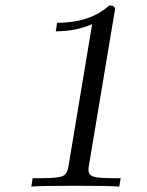

<svg xmlns="http://www.w3.org/2000/svg" viewBox="-20 -686 540 706"><path d="M95.2 0 100.1 -30.8H130.9Q195.8 -30.8 211.9 -39.3Q228 -47.9 231.9 -75.2L318.8 -597.2Q260.7 -571.3 185.1 -570.8Q186 -575.7 187.5 -586.4Q189 -597.2 189.9 -602.1Q311 -602.1 381.8 -666Q402.8 -666 402.8 -652.8Q402.8 -647.9 400.9 -639.2L308.1 -84Q305.2 -67.9 305.2 -61Q305.2 -43.9 321.5 -37.4Q337.9 -30.8 394 -30.8H423.8Q422.9 -25.9 420.9 -14.9Q418.9 -3.9 418.9 0Q383.8 -2.9 257.1 -2.9Q130.4 -2.9 95.2 0Z"/></svg>

Font: CMU Serif Extra
Style: RomanSlanted
Weight: 500
Italic angle: -9.46001°
Version: Version 0.7.0